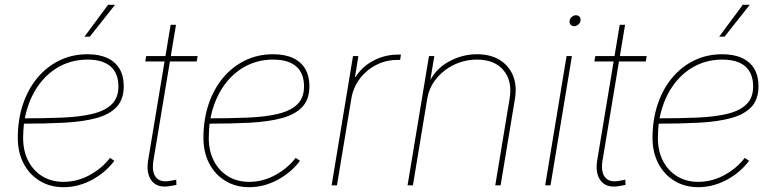

<svg xmlns="http://www.w3.org/2000/svg" viewBox="-20 -778 3249 806"><path d="M246.6 7.8Q190.4 7.8 147 -18.6Q103.5 -44.9 79.1 -91.6Q54.7 -138.2 54.7 -199.2Q54.7 -274.9 75.9 -339.1Q97.2 -403.3 136.5 -450.7Q175.8 -498 229.5 -524.2Q283.2 -550.3 347.2 -550.3Q396.5 -550.3 430.7 -534.4Q464.8 -518.6 482.2 -488.5Q499.5 -458.5 499.5 -416.5Q499.5 -360.8 469.7 -329.1Q439.9 -297.4 384.3 -282.2Q328.6 -267.1 249.8 -262.9Q170.9 -258.8 73.7 -258.8V-281.2Q164.6 -281.2 238.8 -284.2Q313 -287.1 366.2 -299.6Q419.4 -312 448.2 -339.4Q477.1 -366.7 477.1 -415Q477.1 -470.2 444.3 -499Q411.6 -527.8 347.2 -527.8Q288.1 -527.8 238.5 -503.4Q189 -479 152.8 -434.6Q116.7 -390.1 96.9 -330.3Q77.1 -270.5 77.1 -199.2Q77.1 -144 98.6 -102.5Q120.1 -61 158.2 -37.8Q196.3 -14.6 246.6 -14.6Q304.2 -14.6 356.2 -43Q408.2 -71.3 441.9 -115.2L460 -103Q423.8 -54.2 366.5 -23.2Q309.1 7.8 246.6 7.8ZM334.5 -624 433.6 -757.8H462.9L356.9 -624Z M809.6 -542.5 805.7 -520H589.8L593.8 -542.5ZM696.3 -673.8H718.8L624 -103.5Q616.2 -54.2 636.2 -32Q656.2 -9.8 700.2 -20Q704.6 -20.5 709.7 -21.7Q714.8 -22.9 719.7 -23.9L720.7 -2Q715.3 -1 710.2 0.2Q705.1 1.5 699.7 2Q644 13.7 618.4 -17.1Q592.8 -47.9 601.6 -103.5Z M1025.9 7.8Q969.7 7.8 926.3 -18.6Q882.8 -44.9 858.4 -91.6Q834 -138.2 834 -199.2Q834 -274.9 855.2 -339.1Q876.5 -403.3 915.8 -450.7Q955.1 -498 1008.8 -524.2Q1062.5 -550.3 1126.5 -550.3Q1175.8 -550.3 1210 -534.4Q1244.1 -518.6 1261.5 -488.5Q1278.8 -458.5 1278.8 -416.5Q1278.8 -360.8 1249 -329.1Q1219.2 -297.4 1163.6 -282.2Q1107.9 -267.1 1029.1 -262.9Q950.2 -258.8 853 -258.8V-281.2Q943.8 -281.2 1018.1 -284.2Q1092.3 -287.1 1145.5 -299.6Q1198.7 -312 1227.5 -339.4Q1256.3 -366.7 1256.3 -415Q1256.3 -470.2 1223.6 -499Q1190.9 -527.8 1126.5 -527.8Q1067.4 -527.8 1017.8 -503.4Q968.3 -479 932.1 -434.6Q896 -390.1 876.2 -330.3Q856.4 -270.5 856.4 -199.2Q856.4 -144 877.9 -102.5Q899.4 -61 937.5 -37.8Q975.6 -14.6 1025.9 -14.6Q1083.5 -14.6 1135.5 -43Q1187.5 -71.3 1221.2 -115.2L1239.3 -103Q1203.1 -54.2 1145.8 -23.2Q1088.4 7.8 1025.9 7.8Z M1372.1 0 1461.9 -542.5H1484.4L1470.2 -454.6H1472.7Q1499 -497.6 1547.1 -523.2Q1595.2 -548.8 1651.4 -548.8Q1655.8 -548.8 1657.2 -548.8Q1658.7 -548.8 1663.1 -548.8L1659.7 -526.4Q1657.2 -526.4 1654.8 -526.4Q1652.3 -526.4 1647.9 -526.4Q1600.1 -526.4 1558.8 -505.1Q1517.6 -483.9 1490 -447Q1462.4 -410.2 1454.6 -362.3L1394.5 0Z M1773.4 -362.8 1713.4 0H1690.9L1780.8 -542.5H1803.2L1783.7 -425.3H1777.8Q1806.2 -487.8 1863.3 -519Q1920.4 -550.3 1982.4 -550.3Q2038.6 -550.3 2077.4 -526.6Q2116.2 -502.9 2133.5 -460.9Q2150.9 -418.9 2141.6 -362.8L2081.5 0H2059.1L2119.1 -362.8Q2131.8 -437 2094.2 -482.4Q2056.6 -527.8 1982.4 -527.8Q1931.6 -527.8 1887 -506.6Q1842.3 -485.4 1811.8 -448Q1781.2 -410.6 1773.4 -362.8Z M2268.6 0 2358.4 -542.5H2380.9L2291 0ZM2390.1 -668Q2380.9 -668 2375.2 -674.8Q2369.6 -681.6 2371.1 -691.4Q2372.6 -700.7 2380.4 -707.3Q2388.2 -713.9 2397.9 -713.9Q2407.7 -713.9 2413.1 -707.3Q2418.5 -700.7 2417 -691.4Q2415.5 -681.6 2407.5 -674.8Q2399.4 -668 2390.1 -668Z M2694.8 -542.5 2690.9 -520H2475.1L2479 -542.5ZM2581.5 -673.8H2604L2509.3 -103.5Q2501.5 -54.2 2521.5 -32Q2541.5 -9.8 2585.4 -20Q2589.8 -20.5 2595 -21.7Q2600.1 -22.9 2605 -23.9L2606 -2Q2600.6 -1 2595.5 0.2Q2590.3 1.5 2585 2Q2529.3 13.7 2503.7 -17.1Q2478 -47.9 2486.8 -103.5Z M2911.1 7.8Q2855 7.8 2811.5 -18.6Q2768.1 -44.9 2743.7 -91.6Q2719.2 -138.2 2719.2 -199.2Q2719.2 -274.9 2740.5 -339.1Q2761.7 -403.3 2801 -450.7Q2840.3 -498 2894 -524.2Q2947.8 -550.3 3011.7 -550.3Q3061 -550.3 3095.2 -534.4Q3129.4 -518.6 3146.7 -488.5Q3164.1 -458.5 3164.1 -416.5Q3164.1 -360.8 3134.3 -329.1Q3104.5 -297.4 3048.8 -282.2Q2993.2 -267.1 2914.3 -262.9Q2835.4 -258.8 2738.3 -258.8V-281.2Q2829.1 -281.2 2903.3 -284.2Q2977.5 -287.1 3030.8 -299.6Q3084 -312 3112.8 -339.4Q3141.6 -366.7 3141.6 -415Q3141.6 -470.2 3108.9 -499Q3076.2 -527.8 3011.7 -527.8Q2952.6 -527.8 2903.1 -503.4Q2853.5 -479 2817.4 -434.6Q2781.2 -390.1 2761.5 -330.3Q2741.7 -270.5 2741.7 -199.2Q2741.7 -144 2763.2 -102.5Q2784.7 -61 2822.8 -37.8Q2860.8 -14.6 2911.1 -14.6Q2968.8 -14.6 3020.8 -43Q3072.8 -71.3 3106.4 -115.2L3124.5 -103Q3088.4 -54.2 3031 -23.2Q2973.6 7.8 2911.1 7.8ZM2999 -624 3098.1 -757.8H3127.4L3021.5 -624Z"/></svg>

Font: Inter 16pt Thin
Style: Italic
Weight: 250
Italic angle: -9.3988°
Version: Version 4.001;git-66647c0bb